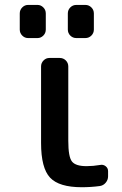

<svg xmlns="http://www.w3.org/2000/svg" viewBox="-20 -784 503 792"><path d="M95.7 -627Q82 -627 71.8 -637.2Q61.5 -647.5 61.5 -662.1V-728.5Q61.5 -743.2 71.8 -753.4Q82 -763.7 95.7 -763.7H134.8Q148.4 -763.7 158.7 -753.4Q168.9 -743.2 168.9 -728.5V-662.1Q168.9 -647.5 158.7 -637.2Q148.4 -627 134.8 -627ZM294.9 -627Q280.3 -627 270 -637.2Q259.8 -647.5 259.8 -662.1V-728.5Q259.8 -743.2 270 -753.4Q280.3 -763.7 294.9 -763.7H332Q346.7 -763.7 356.9 -753.4Q367.2 -743.2 367.2 -728.5V-662.1Q367.2 -647.5 356.9 -637.2Q346.7 -627 332 -627ZM261.7 -203.1Q261.7 -136.7 276.9 -117.7Q292 -98.6 336.9 -98.6Q364.3 -98.6 392.6 -103.5Q405.3 -106.4 415.5 -98.6Q425.8 -90.8 425.8 -78.1V-56.6Q425.8 -42 416 -30.3Q406.2 -18.6 391.6 -16.6Q355.5 -11.7 317.4 -11.7Q223.6 -11.7 186.5 -51.3Q149.4 -90.8 149.4 -194.3V-509.8Q149.4 -524.4 159.7 -534.7Q169.9 -544.9 183.6 -544.9H226.6Q241.2 -544.9 251.5 -534.7Q261.7 -524.4 261.7 -509.8Z"/></svg>

Font: Gen Jyuu GothicL Medium
Style: Regular
Weight: 500
Designer: [Source Han Sans]
Ryoko NISHIZUKA  (kana & ideographs); Paul D. Hunt (Latin, Greek & Cyrillic); Wenlong ZHANG  (bopomofo
Version: Version 1.002.20150607